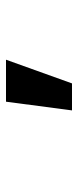

<svg xmlns="http://www.w3.org/2000/svg" viewBox="170 -1040 260 640"><g transform="rotate(-90 300.0 -720.0)"><path d="M421 -830H281L252 -610H342Z"/></g></svg>

Font: CommitMonoV143 ExtLt
Style: Regular
Weight: 200
Monospace: yes
Designer: Eigil Nikolajsen
Foundry: Eigil Nikolajsen
Version: Version 1.143